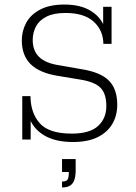

<svg xmlns="http://www.w3.org/2000/svg" viewBox="-20 -614 598 845"><path d="M301 11Q223 11 174 -18.5Q125 -48 108 -99L115 -97V0H78V-191H114Q115 -116 155.5 -71Q196 -26 296 -26Q375 -26 411.5 -59.5Q448 -93 448 -147Q448 -202 422 -228Q396 -254 332 -264L235 -280Q154 -293 115 -331.5Q76 -370 76 -436Q76 -478 95.5 -514Q115 -550 157 -572Q199 -594 263 -594Q336 -594 381.5 -565Q427 -536 442 -488H434V-584H471V-421H435Q434 -481 392 -519Q350 -557 268 -557Q216 -557 184 -540.5Q152 -524 138 -497Q124 -470 124 -438Q124 -391 152 -363.5Q180 -336 239 -327L336 -310Q421 -297 458.5 -260Q496 -223 496 -153Q496 -105 474 -68Q452 -31 409 -10Q366 11 301 11ZM253 211V185Q272 185 277.5 176Q283 167 283 143H253V86H313V135Q313 160 307.5 177Q302 194 289 202.5Q276 211 253 211Z"/></svg>

Font: Rokkitt SemiBold ExtraLight
Style: Regular
Weight: 250
Version: Version 3.103